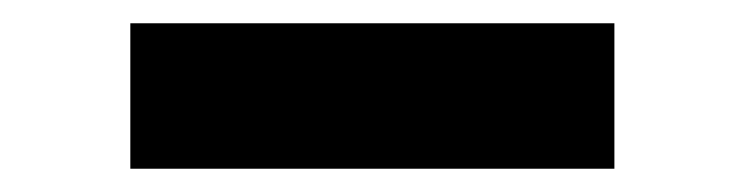

<svg xmlns="http://www.w3.org/2000/svg" viewBox="-20 -792 640 165"><path d="M92 -647V-772H508V-647Z"/></svg>

Font: Encode Sans Expanded Black
Style: Regular
Weight: 900
Width: 7
Designer: Multiple Designers
Foundry: Impallari Type
Version: Version 3.000; ttfautohint (v1.8.3) -l 8 -r 50 -G 200 -x 14 